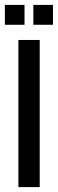

<svg xmlns="http://www.w3.org/2000/svg" viewBox="-25 -763 236 783"><path d="M50 0V-600H137V0ZM111 -662V-743H191V-662ZM-5 -662V-743H75V-662Z"/></svg>

Font: Big Shoulders Display SemiBold
Style: Regular
Weight: 600
Designer: Patric King
Foundry: XO Type Co
Version: Version 1.000; ttfautohint (v1.8.2)